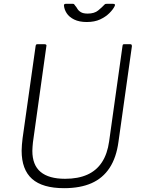

<svg xmlns="http://www.w3.org/2000/svg" viewBox="-20 -973 744 1003"><path d="M599 -233Q588 -150 552.5 -96Q517 -42 458 -16Q399 10 315 10Q202 10 147.5 -38.5Q93 -87 93 -186Q93 -201 94.5 -217Q96 -233 98 -251L166 -732Q167 -738 169 -740Q171 -742 175 -742H213Q219 -742 221.5 -739Q224 -736 222 -730L152 -229Q151 -217 150 -206.5Q149 -196 149 -185Q149 -111 192 -75Q235 -39 320 -39Q388 -39 436 -60.5Q484 -82 512.5 -125.5Q541 -169 550 -234L620 -733Q621 -739 622.5 -740.5Q624 -742 629 -742H661Q666 -742 667.5 -739Q669 -736 669 -731L599 -233ZM571 -953Q578 -953 580 -950Q582 -947 579 -941Q571 -924 551.5 -904.5Q532 -885 503 -871.5Q474 -858 433 -858Q394 -858 367.5 -871Q341 -884 328 -904.5Q315 -925 314 -946Q314 -948 316 -950.5Q318 -953 323 -953H361Q366 -953 367.5 -950.5Q369 -948 373 -943Q378 -938 384 -927.5Q390 -917 402.5 -909.5Q415 -902 438 -902Q473 -902 493 -918.5Q513 -935 526 -949Q529 -952 531.5 -952.5Q534 -953 537 -953Z"/></svg>

Font: Libre Franklin Thin ExtraLight
Style: Italic
Weight: 250
Italic angle: -8°
Version: Version 3.000